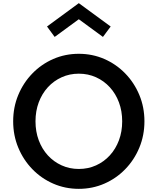

<svg xmlns="http://www.w3.org/2000/svg" viewBox="-20 -1181 1000 1217"><path d="M479.5 16Q393 16 317.5 -17Q242 -50 185 -108.8Q128 -167.5 95.8 -245.2Q63.5 -323 63.5 -412Q63.5 -501.5 95.8 -579Q128 -656.5 185 -715.2Q242 -774 317.5 -807Q393 -840 479.5 -840Q566 -840 641.5 -807Q717 -774 774 -715.2Q831 -656.5 863.2 -579Q895.5 -501.5 895.5 -412Q895.5 -323 863.2 -245.2Q831 -167.5 774 -108.8Q717 -50 641.5 -17Q566 16 479.5 16ZM479.5 -110Q538.5 -110 588.8 -132.8Q639 -155.5 676.2 -196.2Q713.5 -237 734 -292Q754.5 -347 754.5 -412Q754.5 -477 734 -532Q713.5 -587 676.2 -627.8Q639 -668.5 588.8 -691.2Q538.5 -714 479.5 -714Q421 -714 370.8 -691.2Q320.5 -668.5 283.2 -627.8Q246 -587 225.5 -532Q205 -477 205 -412Q205 -347 225.5 -292Q246 -237 283.2 -196.2Q320.5 -155.5 370.8 -132.8Q421 -110 479.5 -110ZM326.5 -947 278 -1013 479.5 -1161 681.5 -1013 632.5 -947 479.5 -1059Z"/></svg>

Font: Spartan Thin SemiBold
Style: Regular
Weight: 600
Version: Version 1.004